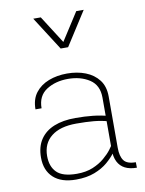

<svg xmlns="http://www.w3.org/2000/svg" viewBox="-86 -827 674 893"><g transform="rotate(-10 250.5 -380.5)"><path d="M133.8 -766.1 235.4 -607.4H270.5L372.1 -766.1H336.9L252.9 -635.3L169.4 -766.1ZM243.7 -487.8Q196.3 -487.8 157 -472.7Q117.7 -457.5 94.2 -427Q70.8 -396.5 70.8 -349.1H99.6Q99.6 -407.7 142.1 -435.1Q184.6 -462.4 243.7 -462.4Q303.2 -462.4 345.2 -435.1Q387.2 -407.7 387.2 -349.1V-104Q387.2 -68.8 398.7 -45.9Q410.2 -22.9 432.6 -11.5Q455.1 0 488.3 0L487.8 -25.9Q446.3 -25.9 431.4 -46.4Q416.5 -66.9 416.5 -106V-349.1Q416.5 -396.5 393.1 -427Q369.6 -457.5 330.6 -472.7Q291.5 -487.8 243.7 -487.8ZM413.1 -122.6 396 -132.8Q389.6 -122.6 376 -104.2Q362.3 -85.9 339.6 -66.7Q316.9 -47.4 284.7 -33.9Q252.4 -20.5 209 -20.5Q142.6 -20.5 114.5 -48.1Q86.4 -75.7 86.4 -125.5Q86.4 -185.1 127.9 -218Q169.4 -251 246.1 -251Q293.5 -251 328.1 -247.8Q362.8 -244.6 396 -235.4L404.8 -258.8Q367.7 -269 328.9 -273.2Q290 -277.3 246.1 -277.3Q187.5 -277.3 145.3 -260.3Q103 -243.2 80.1 -209Q57.1 -174.8 57.1 -123.5Q57.1 -63 94.2 -28.8Q131.3 5.4 200.7 5.4Q251.5 5.4 288.6 -9Q325.7 -23.4 350.8 -44.9Q376 -66.4 391.1 -87.6Q406.2 -108.9 413.1 -122.6Z"/></g></svg>

Font: Estedad-FD-VF Thin
Style: Regular
Weight: 100
Designer: Amin Abedi
Version: Version 5.0